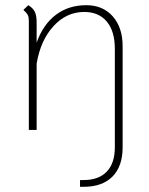

<svg xmlns="http://www.w3.org/2000/svg" viewBox="-20 -500 575 739"><path d="M288 193H302Q360 193 391 160.5Q422 128 422 67V-312Q422 -380 391 -417Q360 -454 304 -454Q236 -454 186 -399.5Q136 -345 121 -255V0H91V-420Q91 -434 87 -442Q83 -450 70 -462L89 -480Q107 -469 114 -454.5Q121 -440 121 -414V-336Q146 -406 195 -443Q244 -480 312 -480Q376 -480 414 -437Q452 -394 452 -322V67Q452 140 413 179.5Q374 219 302 219H288Z"/></svg>

Font: KoHo ExtraLight
Style: Regular
Weight: 275
Version: Version 1.000; ttfautohint (v1.6)